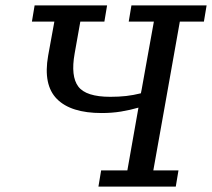

<svg xmlns="http://www.w3.org/2000/svg" viewBox="-20 -690 784 710"><path d="M456 -610 466 -670H744L734 -610H645L592 -312Q581 -249 569.5 -186Q558 -123 547 -60H640L630 0H344L354 -60H451L492 -292Q461 -283 427.5 -277.5Q394 -272 356 -272Q242 -272 190.5 -324Q139 -376 158 -484L181 -610H98L108 -670H376L366 -610H277L256 -492Q241 -408 269.5 -370Q298 -332 388 -332Q420 -332 446.5 -335Q473 -338 501 -345L504 -360Q515 -423 526.5 -485.5Q538 -548 549 -610Z"/></svg>

Font: Source Serif 4 Caption
Style: Italic
Weight: 400
Italic angle: -12°
Designer: Frank Grießhammer
Foundry: Adobe Systems Incorporated
Version: Version 4.004;hotconv 1.0.117;makeotfexe 2.5.65602